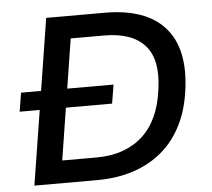

<svg xmlns="http://www.w3.org/2000/svg" viewBox="-51 -760 899 815"><g transform="rotate(-5 398.5 -352.5)"><path d="M63 0 175 -705H423Q599 -705 679.5 -614.5Q760 -524 737 -351Q726 -266 693.5 -201Q661 -136 609 -91.5Q557 -47 486.5 -23.5Q416 0 328 0ZM190 -96H335Q398 -96 447.5 -113.5Q497 -131 533.5 -164.5Q570 -198 592.5 -247.5Q615 -297 623 -362Q641 -487 586.5 -548Q532 -609 413 -609H271ZM28 -318 41 -398H435L422 -318Z"/></g></svg>

Font: Nunito Sans 7pt SemiBold
Style: Italic
Weight: 600
Italic angle: -9°
Designer: Vernon Adams
Foundry: Vernon Adams
Version: Version 3.101;gftools[0.9.27]